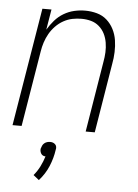

<svg xmlns="http://www.w3.org/2000/svg" viewBox="-54 -570 607 842"><g transform="rotate(5 250.0 -149.0)"><path d="M13 0 99 -520H139L124 -430Q137 -452 154 -471.5Q171 -491 193 -504Q215 -517 239 -522.5Q263 -528 287 -528Q314 -528 339 -521Q364 -514 382.5 -497.5Q401 -481 412.5 -458.5Q424 -436 428 -410.5Q432 -385 431 -358Q430 -331 425 -305L375 0H335L386 -311Q390 -332 391 -353.5Q392 -375 388.5 -396Q385 -417 376 -435Q367 -453 351.5 -466.5Q336 -480 316 -485.5Q296 -491 274 -491Q254 -491 234 -487Q214 -483 195 -472.5Q176 -462 160.5 -446Q145 -430 134.5 -411.5Q124 -393 117.5 -373Q111 -353 108 -333L53 0ZM149 230 124 210Q140 191 151 169Q162 147 169 124Q163 124 158 121.5Q153 119 150 114.5Q147 110 145.5 104Q144 98 145 92Q147 85 150 78.5Q153 72 158.5 67.5Q164 63 170.5 61Q177 59 184 59Q191 59 196.5 61Q202 63 206.5 67.5Q211 72 212 78.5Q213 85 211 92Q206 128 191 164Q176 200 149 230Z"/></g></svg>

Font: Iosevka Term Curly XLt Obl
Style: Regular
Weight: 200
Italic angle: -9°
Designer: Belleve Invis
Foundry: Belleve Invis
Version: Version 32.3.0